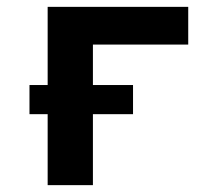

<svg xmlns="http://www.w3.org/2000/svg" viewBox="-20 -540 640 560"><path d="M119 0V-207H66V-292H119V-520H529V-410H251V-292H368V-207H251V0Z"/></svg>

Font: Iosevka SS04 XBd Ex
Style: Regular
Weight: 800
Width: 7
Monospace: yes
Designer: Belleve Invis
Foundry: Belleve Invis
Version: Version 19.0.0; ttfautohint (v1.8.4)